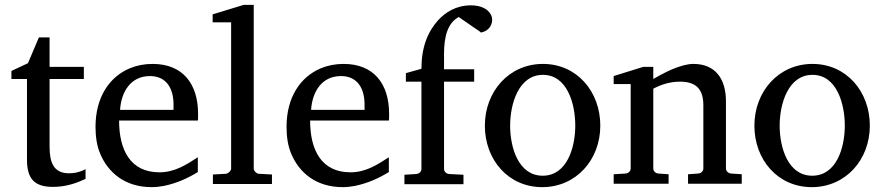

<svg xmlns="http://www.w3.org/2000/svg" viewBox="-20 -757 3633 790"><path d="M264 -44C201 -44 184 -88 184 -153V-432H325V-482H184V-603H140L95 -497L27 -465V-432H91V-100C91 -22 121 12 198 12C252 12 296 -4 332 -21V-61C314 -51 291 -44 263 -44Z M470 -261H794C795 -266 795 -271 795 -276V-289C795 -412 732 -494 608 -494C574 -494 543 -488 514 -476C429 -440 373 -356 373 -235C373 -193 379 -156 392 -125C425 -46 495 13 604 13C621 13 638 11 654 8C708 -3 753 -24 794 -49V-110C745 -78 698 -48 636 -48C517 -48 470 -139 470 -261ZM694 -327V-305H474C479 -380 518 -444 597 -444C664 -444 694 -394 694 -327Z M1024 -63V-737H983L855 -698V-665H931V-63C931 -54 918 -42 909 -42L856 -39V0H1099V-39L1045 -42C1036 -42 1024 -54 1024 -63Z M1256 -261H1580C1581 -266 1581 -271 1581 -276V-289C1581 -412 1518 -494 1394 -494C1360 -494 1329 -488 1300 -476C1215 -440 1159 -356 1159 -235C1159 -193 1165 -156 1178 -125C1211 -46 1281 13 1390 13C1407 13 1424 11 1440 8C1494 -3 1539 -24 1580 -49V-110C1531 -78 1484 -48 1422 -48C1303 -48 1256 -139 1256 -261ZM1480 -327V-305H1260C1265 -380 1304 -444 1383 -444C1450 -444 1480 -394 1480 -327Z M1866 -688C1887 -673 1912 -656 1934 -641C1943 -635 1954 -628 1959 -623L1969 -626C1988 -632 2005 -650 2005 -676C2005 -684 2003 -691 1999 -698C1986 -722 1956 -735 1918 -735C1857 -735 1813 -707 1782 -673C1740 -626 1714 -563 1714 -474L1650 -456V-421H1714V-62C1714 -50 1704 -42 1693 -41L1644 -38V1H1887V-38L1828 -41C1817 -42 1807 -50 1807 -62V-421H1931V-472H1807V-536C1807 -606 1822 -662 1866 -686Z M2347 -240C2347 -150 2313 -34 2213 -34C2113 -34 2079 -150 2079 -240C2079 -330 2114 -449 2214 -449C2314 -449 2347 -330 2347 -240ZM2450 -240C2450 -380 2354 -494 2214 -494C2074 -494 1975 -380 1975 -240C1975 -100 2071 13 2211 13C2351 13 2450 -100 2450 -240Z M2832 -494C2821 -494 2809 -492 2796 -489C2749 -477 2706 -454 2668 -432V-482H2627L2505 -444V-411H2575V-64C2575 -52 2565 -44 2554 -43L2505 -40V-1H2731V-40L2689 -43C2678 -44 2668 -52 2668 -64V-392C2698 -408 2735 -421 2778 -421C2845 -421 2874 -389 2874 -324V-64C2874 -52 2864 -44 2853 -43L2811 -40V-1H3032V-40L2988 -43C2977 -44 2967 -52 2967 -64V-340C2967 -433 2923 -494 2833 -494Z M3456 -240C3456 -150 3422 -34 3322 -34C3222 -34 3188 -150 3188 -240C3188 -330 3223 -449 3323 -449C3423 -449 3456 -330 3456 -240ZM3559 -240C3559 -380 3463 -494 3323 -494C3183 -494 3084 -380 3084 -240C3084 -100 3180 13 3320 13C3460 13 3559 -100 3559 -240Z"/></svg>

Font: Veleka
Style: Regular
Weight: 400
Designer: Stefan Peev, Context Ltd, 2016; SIL International, 1997-2014.
Foundry: Stefan Peev, Context Ltd, 2016
Version: Version 1.000